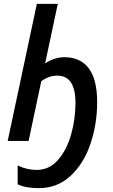

<svg xmlns="http://www.w3.org/2000/svg" viewBox="-20 -734 591 1000"><path d="M72 226V128Q120 151 171 151Q237 151 282.5 98.5Q328 46 350.5 -34Q373 -114 373 -198Q373 -340 279 -340Q234 -340 195 -311L129 0H20L172 -714H281L215 -404Q264 -436 316 -436Q398 -436 442 -378.5Q486 -321 486 -202Q486 -89 451.5 14Q417 117 348 181.5Q279 246 181 246Q115 246 72 226Z"/></svg>

Font: Noto Sans UI NarrowMedium
Style: Italic
Weight: 500
Width: 4
Italic angle: -12°
Designer: Monotype Design Team
Foundry: Monotype Imaging Inc.
Version: Version 1.001